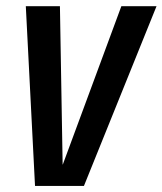

<svg xmlns="http://www.w3.org/2000/svg" viewBox="-20 -616 538 636"><path d="M96 0 65.5 -595.5H178.5L187.5 -71H188L382 -595.5H498.5L258 0Z"/></svg>

Font: Anybody Medium
Style: Italic
Weight: 500
Italic angle: -10°
Designer: Tyler Finck
Foundry: Etcetera Type Company
Version: Version 1.010; ttfautohint (v1.8.3) -l 8 -r 50 -G 200 -x 14 